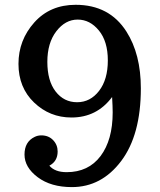

<svg xmlns="http://www.w3.org/2000/svg" viewBox="-20 -762 662 792"><path d="M442.4 -361.8Q379.4 -277.3 274.9 -277.3Q185.1 -277.3 120.6 -339.1Q56.2 -400.9 56.2 -498.5Q56.2 -596.2 121.3 -669.2Q186.5 -742.2 292 -742.2Q431.2 -742.2 501.5 -631.8Q561 -538.6 561 -397.5Q561 -205.6 480 -97.9Q398.9 9.8 276.4 9.8Q189.9 9.8 135.5 -31Q81.1 -71.8 81.1 -124.5Q81.1 -177.2 123 -197.3Q135.7 -203.6 150.4 -203.6Q180.2 -203.6 199 -184.1Q217.8 -164.6 217.8 -137.2Q217.8 -96.7 183.6 -78.6Q206.5 -51.8 254.9 -51.8Q344.7 -51.8 394.8 -118.2Q444.8 -184.6 444.8 -298.3Q444.8 -321.3 442.4 -361.8ZM298.1 -340.3Q352.5 -340.3 388.7 -387.2Q424.8 -434.1 424.8 -512.7Q424.8 -591.3 387.9 -636.2Q351.1 -681.2 300.3 -681.2Q249.5 -681.2 212.4 -633.1Q175.3 -585 175.3 -506.8Q175.3 -428.7 209.5 -384.5Q243.7 -340.3 298.1 -340.3Z"/></svg>

Font: Arbutus Slab
Style: Regular
Weight: 400
Designer: Karolina Lach
Foundry: Karolina Lach
Version: Version 1.001; ttfautohint (v0.92) -l 10 -r 16 -G 200 -x 7 -